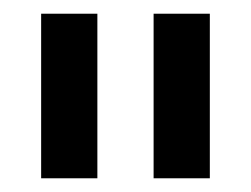

<svg xmlns="http://www.w3.org/2000/svg" viewBox="-20 -770 366 280"><path d="M286 -510H204V-750H286ZM122 -510H40V-750H122Z"/></svg>

Font: Kelly Slab
Style: Regular
Weight: 400
Designer: Denis Masharov
Foundry: Denis Masharov
Version: Version 1.001